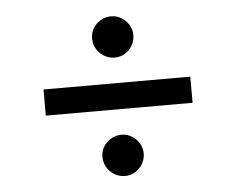

<svg xmlns="http://www.w3.org/2000/svg" viewBox="-42 -644 710 579"><g transform="rotate(-5 313.5 -354.5)"><path d="M536.1 -314.5H91.8V-393.6H536.1ZM251 -175.8Q251 -192.4 259.5 -206.5Q268.1 -220.7 282.7 -229Q297.4 -237.3 314.5 -237.3Q330.6 -237.3 344.7 -228.8Q358.9 -220.2 367.4 -206.1Q376 -191.9 376 -175.8Q376 -158.7 367.7 -144Q359.4 -129.4 345.2 -120.8Q331.1 -112.3 314.5 -112.3Q297.4 -112.3 282.7 -120.8Q268.1 -129.4 259.5 -144Q251 -158.7 251 -175.8ZM251 -534.2Q251 -550.8 259.5 -564.9Q268.1 -579.1 282.7 -587.4Q297.4 -595.7 314.5 -595.7Q330.6 -595.7 344.7 -587.2Q358.9 -578.6 367.4 -564.5Q376 -550.3 376 -534.2Q376 -517.1 367.7 -502.4Q359.4 -487.8 345.2 -479.2Q331.1 -470.7 314.5 -470.7Q297.4 -470.7 282.7 -479.2Q268.1 -487.8 259.5 -502.4Q251 -517.1 251 -534.2Z"/></g></svg>

Font: WEMIX Pretendard
Style: Regular
Weight: 400
Designer: Base glyphs from Inter by Rasmus Andersson; Hangeul glyphs from Noto Sans CJK(Source Han Sans) by Jang Soo-young and Kan
Foundry: Kil Hyung-jin
Version: Version 1.000